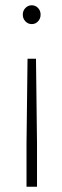

<svg xmlns="http://www.w3.org/2000/svg" viewBox="-20 -547 236 732"><path d="M125 -465.6Q115.2 -455.1 101.1 -455.1Q86.9 -455.1 76.9 -465.6Q66.9 -476.1 66.9 -491.2Q66.9 -506.3 76.9 -516.6Q86.9 -526.9 101.1 -526.9Q115.2 -526.9 125 -516.6Q134.8 -506.3 134.8 -491.2Q134.8 -476.1 125 -465.6ZM81.1 0 85 -323.2H117.2L121.1 0V165H81.1Z"/></svg>

Font: Montserrat Ultra Light
Style: Regular
Weight: 200
Designer: Julieta Ulanovsky
Foundry: Julieta Ulanovsky
Version: Version 3.001;PS 003.001;hotconv 1.0.70;makeotf.lib2.5.58329